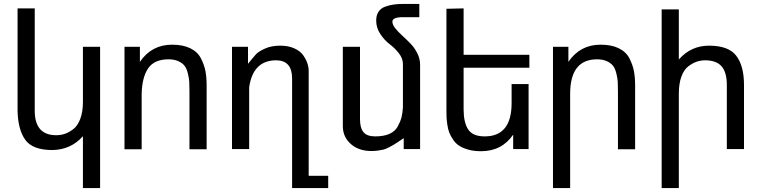

<svg xmlns="http://www.w3.org/2000/svg" viewBox="-20 -764 3893 984"><path d="M268 -71Q291 -71 312 -78Q333 -85 355.5 -102Q378 -119 391.5 -155Q405 -191 405 -242V-524H493V200H405V-66Q344 3 249 5Q147 5 109.5 -47.5Q72 -100 70 -197V-721H158V-197Q158 -71 268 -71Z M844 -460Q771 -460 739.5 -414Q708 -368 706 -283V1H618V-524H697V-447Q757 -535 862 -535Q918 -535 955.5 -516.5Q993 -498 1010 -464.5Q1027 -431 1033 -399Q1039 -367 1039 -326V1H951V-293Q951 -325 950 -343.5Q949 -362 943 -387Q937 -412 926.5 -426Q916 -440 895 -450Q874 -460 844 -460Z M1416 -530Q1457 -530 1487.5 -516.5Q1518 -503 1533 -482Q1548 -461 1555 -440.5Q1562 -420 1562 -400V137H1662V200H1477V-362Q1477 -454 1396 -455Q1277 -455 1257 -317V0H1169V-524H1251V-437Q1280 -473 1292.5 -486.5Q1305 -500 1338 -515Q1371 -530 1416 -530Z M2045 -436Q2045 -465 2023.5 -492Q2002 -519 1976.5 -538Q1951 -557 1929.5 -589Q1908 -621 1908 -659Q1908 -686 1920 -704Q1932 -722 1954.5 -730Q1977 -738 1999 -741Q2021 -744 2052 -744H2129V-676H2045Q1991 -676 1991 -653Q1991 -638 2005.5 -619.5Q2020 -601 2041 -582Q2062 -563 2083 -541.5Q2104 -520 2118.5 -491.5Q2133 -463 2133 -433V0H2049V-56Q2042 -51 2021.5 -37.5Q2001 -24 1995 -20.5Q1989 -17 1972.5 -8.5Q1956 0 1945.5 2.5Q1935 5 1918.5 7.5Q1902 10 1884 10Q1819 10 1778.5 -25.5Q1738 -61 1737 -115V-524H1825V-153Q1825 -108 1843 -86.5Q1861 -65 1903 -65Q1947 -65 1976 -78Q2005 -91 2018.5 -116Q2032 -141 2037.5 -162Q2043 -183 2045 -214Z M2464 -65Q2602 -65 2602 -236V-333H2689V0H2610V-74Q2552 11 2445 11Q2409 11 2380.5 3Q2352 -5 2333.5 -17Q2315 -29 2302 -48.5Q2289 -68 2282.5 -84.5Q2276 -101 2272.5 -125.5Q2269 -150 2268.5 -164Q2268 -178 2268 -200V-719L2356 -721V-483H2693V-417H2356V-204Q2356 -136 2379.5 -100.5Q2403 -65 2464 -65Z M3040 -460Q2902 -460 2902 -283V200H2814V-524H2893V-447Q2953 -535 3058 -535Q3114 -535 3151.5 -516.5Q3189 -498 3206 -464.5Q3223 -431 3229 -399Q3235 -367 3235 -326V1H3147V-293Q3147 -325 3146 -343.5Q3145 -362 3139 -387Q3133 -412 3122.5 -426Q3112 -440 3091 -450Q3070 -460 3040 -460Z M3596 -455Q3572 -455 3551 -448Q3530 -441 3507.5 -424Q3485 -407 3472 -371Q3459 -335 3459 -284V200H3371V-716H3459V-459Q3521 -530 3614 -530Q3714 -530 3753.5 -478Q3793 -426 3793 -329V0H3705V-329Q3705 -392 3679 -423Q3653 -454 3596 -455Z"/></svg>

Font: ColatingCofangSans
Style: Regular
Weight: 400
Foundry: GNU
Version: Version 412.227;June 27, 2022;FontCreator 11.0.0.2412 32-bit